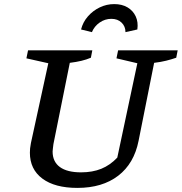

<svg xmlns="http://www.w3.org/2000/svg" viewBox="-20 -907 888 938"><path d="M358 11Q248 11 187 -34.5Q126 -80 126 -161Q126 -171 127 -182Q128 -193 131 -208L216 -598L109 -622L117 -661H431L424 -625Q403 -616 378 -610Q353 -604 321 -600L241 -203Q240 -191 238.5 -182.5Q237 -174 237 -167Q237 -117 272.5 -91Q308 -65 376 -65Q432 -65 475 -82.5Q518 -100 553 -137L651 -598L549 -622L557 -661H848L841 -625Q818 -617 792 -610.5Q766 -604 733 -600L657 -219Q635 -108 557.5 -48.5Q480 11 358 11ZM538 -887Q576 -887 603 -871Q630 -855 643 -827Q656 -799 651 -763L593 -750Q593 -778 574 -796.5Q555 -815 524 -815Q493 -815 467 -797Q441 -779 429 -750L376 -763Q385 -799 409.5 -827Q434 -855 467.5 -871Q501 -887 538 -887Z"/></svg>

Font: Piazzolla Thin SemiBold
Style: Italic
Weight: 600
Italic angle: -11.3°
Version: Version 2.005